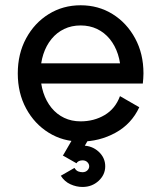

<svg xmlns="http://www.w3.org/2000/svg" viewBox="-20 -538 624 743"><path d="M85 -293V-214.8H444.3L478.5 -293ZM444.3 -166Q426.3 -117.2 385 -92.8Q343.8 -68.4 292 -68.4Q256.8 -68.4 228.3 -82Q199.7 -95.7 179.2 -120.8Q158.7 -146 147.7 -179.9Q136.7 -213.9 136.7 -253.9Q136.7 -294.4 147.7 -328.1Q158.7 -361.8 179.2 -387Q199.7 -412.1 228.3 -425.8Q256.8 -439.5 292 -439.5Q327.1 -439.5 355.7 -425.8Q384.3 -412.1 404.8 -387Q425.3 -361.8 436.3 -328.1Q447.3 -294.4 447.3 -253.9Q447.3 -243.7 446.5 -234.1Q445.8 -224.6 444.3 -214.8H532.7Q533.7 -224.6 534.4 -234.4Q535.2 -244.1 535.2 -253.9Q535.2 -330.1 502.9 -389.6Q470.7 -449.2 415.8 -483.4Q360.8 -517.6 292 -517.6Q223.6 -517.6 168.5 -483.4Q113.3 -449.2 81.1 -389.6Q48.8 -330.1 48.8 -253.9Q48.8 -177.7 81.1 -118.2Q113.3 -58.6 168.5 -24.4Q223.6 9.8 292 9.8Q364.7 9.8 426.8 -24.2Q488.8 -58.1 519 -123ZM215.3 142.1Q229.5 164.6 252.4 175Q275.4 185.5 299.3 185.5Q335.9 185.5 361.6 161.9Q387.2 138.2 387.2 105.5Q387.2 72.3 361.6 48.8Q335.9 25.4 299.3 25.4Q275.4 25.4 255.1 35.9Q234.9 46.4 223.1 63.5L275.9 93.8Q278.8 88.4 285.2 85.4Q291.5 82.5 299.3 82.5Q311 82.5 318.1 89.6Q325.2 96.7 325.2 105.5Q325.2 114.3 318.1 121.3Q311 128.4 299.3 128.4Q291.5 128.4 283.2 125.5Q274.9 122.6 268.1 111.8ZM260.7 0 223.6 64 275.9 93.8 276.4 80.6 323.2 0Z"/></svg>

Font: Giphurs
Style: Regular
Weight: 400
Version: Version 2.010